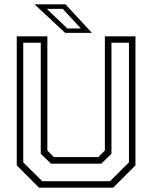

<svg xmlns="http://www.w3.org/2000/svg" viewBox="-20 -868 704 888"><path d="M160.5 0 57.5 -103V-700H199V-172L229.5 -141.5H434.5L465 -172V-700H606.5V-103L503.5 0ZM175.5 -30H489L576.5 -117V-670.5H495.5V-157L448.5 -111H215.5L168.5 -157V-670.5H87.5V-117ZM405 -716H281.5L139.5 -848H283ZM354 -736.5 270 -827H196.5L291.5 -736.5Z"/></svg>

Font: Tourney Thin Light
Style: Regular
Weight: 300
Version: Version 1.015